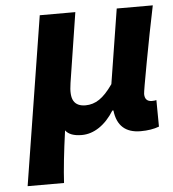

<svg xmlns="http://www.w3.org/2000/svg" viewBox="-51 -543 706 785"><g transform="rotate(-5 302.5 -150.0)"><path d="M30.8 195.8 141.1 -496.1H287.1L242.2 -209Q233.9 -157.2 247.6 -135Q261.2 -112.8 295.9 -112.8Q326.2 -112.8 352.5 -130.4Q378.9 -147.9 408.2 -189.9L457 -496.1H605Q582 -385.7 560.1 -266.8Q538.1 -147.9 538.1 -138.2Q538.1 -106.9 567.9 -106.9Q578.1 -106.9 585.9 -108.9L586.9 0Q554.7 12.2 511.2 12.2Q418 12.2 407.2 -82H402.8Q376 -39.1 341.6 -16.1Q307.1 6.8 270 6.8Q221.2 6.8 203.1 -18.1Q184.6 115.2 180.2 195.8Z"/></g></svg>

Font: Office Code Pro Bold Italic
Style: Regular
Weight: 700
Italic angle: -9°
Designer: Nathan Rutzky & Paul D. Hunt
Foundry: Adobe Systems Incorporated
Version: Version 1.004;PS 001.004;hotconv 1.0.70;makeotf.lib2.5.58329